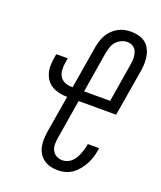

<svg xmlns="http://www.w3.org/2000/svg" viewBox="-139 -831 778 928"><g transform="rotate(20 250.0 -367.5)"><path d="M270 8Q250 8 231.5 3.5Q213 -1 198 -11.5Q183 -22 173 -37.5Q163 -53 159 -71.5Q155 -90 155.5 -109.5Q156 -129 159 -149L191 -341Q171 -341 151.5 -345Q132 -349 115.5 -358Q99 -367 87.5 -381.5Q76 -396 70 -414.5Q64 -433 64 -452.5Q64 -472 67 -492L71 -517H130L126 -492Q123 -474 124 -456Q125 -438 133.5 -423.5Q142 -409 158 -401.5Q174 -394 192 -394H200L236 -611Q239 -628 244 -644.5Q249 -661 257.5 -676.5Q266 -692 279 -705Q292 -718 308 -727Q324 -736 341 -739.5Q358 -743 375 -743Q394 -743 412.5 -738.5Q431 -734 446 -723.5Q461 -713 470 -697Q479 -681 483 -663Q487 -645 487 -625.5Q487 -606 484 -586L443 -341H250L217 -140Q214 -123 214 -106Q214 -89 221.5 -74.5Q229 -60 243 -52.5Q257 -45 274 -45Q286 -45 298.5 -50Q311 -55 320.5 -64Q330 -73 336.5 -84Q343 -95 348 -107Q353 -119 356.5 -131Q360 -143 362 -155L363 -161H421L420 -153Q417 -134 411.5 -115Q406 -96 396.5 -78Q387 -60 374 -43.5Q361 -27 344.5 -15Q328 -3 308.5 2.5Q289 8 270 8ZM259 -394H393L426 -595Q429 -611 428.5 -627.5Q428 -644 422.5 -658.5Q417 -673 404 -681.5Q391 -690 374 -690Q359 -690 343 -682.5Q327 -675 316.5 -662Q306 -649 301 -633.5Q296 -618 293 -602Z"/></g></svg>

Font: Iosevka Term Curly Light
Style: Italic
Weight: 300
Italic angle: -9°
Designer: Belleve Invis
Foundry: Belleve Invis
Version: Version 32.3.0